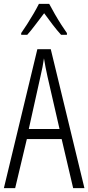

<svg xmlns="http://www.w3.org/2000/svg" viewBox="-20 -967 454 987"><path d="M356 0 297 -252H118L58 0H0L172 -714H241L414 0ZM224 -574Q218 -600 214 -622Q210 -644 206 -667Q200 -624 188 -574L128 -304H286ZM233 -947Q245 -924 262 -894.5Q279 -865 296 -838.5Q313 -812 324 -797V-788H294Q273 -811 250.5 -840.5Q228 -870 207 -899Q186 -872 162.5 -840.5Q139 -809 120 -788H89V-797Q103 -817 120 -843.5Q137 -870 153 -897.5Q169 -925 180 -947Z"/></svg>

Font: Noto Sans Tamil ExtraCondensed Light
Style: Regular
Weight: 300
Width: 2
Designer: Jelle Bosma - Monotype Design Team
Foundry: Monotype Imaging Inc.
Version: Version 2.004; ttfautohint (v1.8.4.7-5d5b)